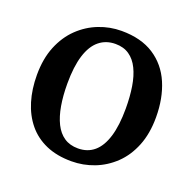

<svg xmlns="http://www.w3.org/2000/svg" viewBox="-107 -678 802 797"><g transform="rotate(20 294.0 -279.0)"><path d="M31 -277.5Q31 -349 53.2 -403.5Q75.5 -458 113.8 -494.8Q152 -531.5 200 -550.2Q248 -569 299.5 -569Q386 -569 443 -532Q500 -495 528 -429.8Q556 -364.5 556 -280.5Q556 -208.5 534 -153.8Q512 -99 473.8 -62.5Q435.5 -26 387.5 -7.5Q339.5 11 287.5 11Q223 11 174.8 -10.2Q126.5 -31.5 94.8 -70.2Q63 -109 47 -161.8Q31 -214.5 31 -277.5ZM295 -48.5Q337 -48.5 366 -73Q395 -97.5 410.2 -147Q425.5 -196.5 425.5 -271.5Q425.5 -324.5 418.5 -368Q411.5 -411.5 396 -443.2Q380.5 -475 355.5 -492.2Q330.5 -509.5 294.5 -509.5Q252.5 -509.5 222.8 -485.2Q193 -461 177.5 -411.5Q162 -362 162 -286.5Q162 -233.5 169.5 -189.8Q177 -146 192.8 -114.2Q208.5 -82.5 233.8 -65.5Q259 -48.5 295 -48.5Z"/></g></svg>

Font: Merriweather 20pt SemiBold
Style: Regular
Weight: 600
Version: Version 2.100